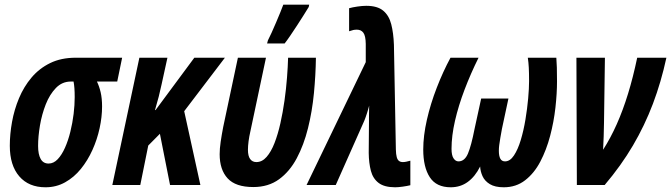

<svg xmlns="http://www.w3.org/2000/svg" viewBox="-20 -792 2873 822"><path d="M174.8 9.8Q103 9.8 62.5 -37.1Q22 -84 22 -168Q22 -217.3 31.5 -270Q41 -322.8 61.5 -371.8Q82 -420.9 115 -460Q147.9 -499 194.8 -522Q241.7 -544.9 304.2 -544.9H502.9L481.9 -442.9H395Q404.8 -422.9 410.9 -397Q417 -371.1 417 -335.9Q417 -291.5 406.5 -243.2Q396 -194.8 375.7 -149.9Q355.5 -105 326.2 -68.8Q296.9 -32.7 258.8 -11.5Q220.7 9.8 174.8 9.8ZM188 -91.8Q209.5 -91.8 227.1 -110.4Q244.6 -128.9 258.3 -159.7Q272 -190.4 281.2 -228Q290.5 -265.6 295.2 -304.2Q299.8 -342.8 299.8 -376Q299.8 -397.5 298.6 -414.1Q297.4 -430.7 294.9 -442.9H283.2Q246.1 -442.9 219.5 -415.5Q192.9 -388.2 176 -345.5Q159.2 -302.7 151.1 -255.1Q143.1 -207.5 143.1 -167Q143.1 -131.3 154.1 -111.6Q165 -91.8 188 -91.8Z M460.9 0 576.7 -544.9H696.8L671.9 -431.2Q666.5 -405.8 659.7 -378.7Q652.8 -351.6 643.6 -320.8H646L812 -544.9H942.9L768.6 -315.9L837.9 0H708L664.6 -219.2L614.7 -168.9L580.6 0Z M1064.5 8.8Q988.8 8.8 954.6 -28.3Q920.4 -65.4 920.4 -131.8Q920.4 -155.3 924.8 -185.3Q929.2 -215.3 935.5 -248L998.5 -544.9H1118.7L1051.8 -229Q1046.9 -208 1044.2 -187.3Q1041.5 -166.5 1041.5 -150.9Q1041.5 -124 1051 -111.1Q1060.5 -98.1 1077.6 -98.1Q1102.1 -98.1 1121.3 -120.1Q1140.6 -142.1 1155.3 -179.7Q1169.9 -217.3 1180.4 -264.2Q1190.9 -311 1198 -361.3Q1205.1 -411.6 1208.7 -459.2Q1212.4 -506.8 1213.4 -544.9H1332.5Q1331.5 -470.7 1324 -392.8Q1316.4 -314.9 1298.6 -243.2Q1280.8 -171.4 1250.5 -114.5Q1220.2 -57.6 1174.6 -24.4Q1128.9 8.8 1064.5 8.8ZM1123.5 -606 1127 -619.1Q1133.3 -630.9 1142.6 -651.6Q1151.9 -672.4 1161.9 -695.6Q1171.9 -718.8 1180.2 -739.5Q1188.5 -760.3 1192.9 -772H1303.7L1301.8 -762.2Q1293.5 -748.5 1280.3 -727.5Q1267.1 -706.5 1252 -683.3Q1236.8 -660.2 1222.9 -639.6Q1209 -619.1 1198.7 -606Z M1671.9 9.8Q1625.5 9.8 1601.1 -8.8Q1576.7 -27.3 1567.9 -60.5Q1559.1 -93.8 1558.6 -137.2L1559.6 -262.2Q1559.6 -281.7 1559.8 -301Q1560.1 -320.3 1560.5 -339.8Q1558.6 -332.5 1556.2 -324Q1553.7 -315.4 1551 -306.9Q1548.3 -298.3 1545.4 -290.3Q1542.5 -282.2 1539.6 -274.9L1417.5 0H1292.5L1545.9 -525.9V-604Q1545.4 -638.7 1535.6 -651.9Q1525.9 -665 1507.8 -665Q1499.5 -665 1492.7 -663.6Q1485.8 -662.1 1474.6 -658.2V-756.8Q1488.3 -760.7 1509.8 -763.9Q1531.2 -767.1 1547.9 -767.1Q1595.7 -767.1 1620.6 -746.3Q1645.5 -725.6 1655 -688.2Q1664.6 -650.9 1666.5 -600.1L1674.8 -151.9Q1675.3 -131.3 1678.5 -119.6Q1681.6 -107.9 1688.2 -103Q1694.8 -98.1 1704.6 -98.1Q1711.4 -98.1 1718.8 -99.6Q1726.1 -101.1 1736.8 -104V1Q1723.1 4.4 1703.9 7.1Q1684.6 9.8 1671.9 9.8Z M1909.7 9.8Q1848.1 9.8 1820.1 -33.2Q1792 -76.2 1792 -151.9Q1792 -210.4 1807.6 -279.1Q1823.2 -347.7 1849.9 -416.5Q1876.5 -485.4 1908.7 -544.9H2028.8Q1995.1 -477.1 1969 -408.4Q1942.9 -339.8 1928 -275.1Q1913.1 -210.4 1913.1 -154.8Q1913.1 -127.4 1921.6 -114.3Q1930.2 -101.1 1942.9 -101.1Q1969.2 -101.1 1983.4 -134.5Q1997.6 -168 2011.7 -240.2L2040 -370.1H2156.7L2128.9 -240.2Q2125 -219.2 2122.1 -202.1Q2119.1 -185.1 2117.4 -171.4Q2115.7 -157.7 2115.7 -147Q2115.7 -124 2122.1 -112.5Q2128.4 -101.1 2142.1 -101.1Q2163.6 -101.1 2180.4 -126.5Q2197.3 -151.9 2209.5 -192.4Q2221.7 -232.9 2229.5 -279.8Q2237.3 -326.7 2241.2 -370.4Q2245.1 -414.1 2245.1 -444.8Q2245.1 -479 2243.9 -502.2Q2242.7 -525.4 2239.7 -544.9H2361.8Q2363.3 -526.4 2364 -502.9Q2364.7 -479.5 2364.7 -443.8Q2364.7 -392.1 2357.9 -331.1Q2351.1 -270 2335.2 -210Q2319.3 -149.9 2293.2 -100.1Q2267.1 -50.3 2228.3 -20.3Q2189.5 9.8 2136.7 9.8Q2099.1 9.8 2077.1 -3.7Q2055.2 -17.1 2045.9 -37.6Q2036.6 -58.1 2035.6 -79.1Q2014.2 -36.1 1982.7 -13.2Q1951.2 9.8 1909.7 9.8Z M2449.7 0 2447.8 -544.9H2569.8L2565.9 -267.1Q2565.4 -237.8 2564.5 -208Q2563.5 -178.2 2562 -150.9Q2594.2 -201.2 2620.6 -260.5Q2647 -319.8 2668.7 -390.4Q2690.4 -460.9 2708 -544.9H2833Q2810.5 -440.9 2775.4 -347.9Q2740.2 -254.9 2689.7 -168.9Q2639.2 -83 2568.8 0Z"/></svg>

Font: Open Sans Condensed
Style: Italic
Weight: 400
Width: 3
Italic angle: -12°
Designer: Monotype Design Team
Foundry: Monotype Imaging Inc.
Version: Version 3.000